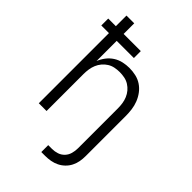

<svg xmlns="http://www.w3.org/2000/svg" viewBox="-269 -839 1138 1138"><g transform="rotate(45 300.0 -270.5)"><path d="M306 194V136H338Q360 136 381 129Q402 122 417 106Q432 90 438 68.5Q444 47 444 25V-310Q444 -330 441 -350.5Q438 -371 430 -390Q422 -409 409 -424.5Q396 -440 378.5 -451Q361 -462 340.5 -466Q320 -470 300 -470Q280 -470 259.5 -466Q239 -462 221.5 -451Q204 -440 191 -424.5Q178 -409 170 -390Q162 -371 159 -350.5Q156 -330 156 -310V0H91V-588H27V-646H91V-735H156V-646H300V-588H156V-419Q166 -444 182.5 -465.5Q199 -487 221.5 -501.5Q244 -516 270.5 -522Q297 -528 323 -528Q350 -528 377 -522Q404 -516 426.5 -501Q449 -486 465.5 -464Q482 -442 492 -416.5Q502 -391 505.5 -364Q509 -337 509 -310V25Q509 48 505 70.5Q501 93 490.5 113.5Q480 134 463.5 150Q447 166 426.5 176Q406 186 383.5 190Q361 194 338 194Z"/></g></svg>

Font: Iosevka SS04 Light Extended
Style: Regular
Weight: 300
Width: 7
Monospace: yes
Designer: Belleve Invis
Foundry: Belleve Invis
Version: Version 19.0.0; ttfautohint (v1.8.4)